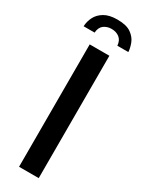

<svg xmlns="http://www.w3.org/2000/svg" viewBox="-208 -771 611 803"><g transform="rotate(30 98.0 -369.5)"><path d="M99 -739Q143 -739 165.5 -723Q188 -707 196.5 -685Q205 -663 206 -644H153Q151 -669 135.5 -681Q120 -693 98 -693Q76 -693 60.5 -681.5Q45 -670 43 -644H-10Q-9 -668 2 -689.5Q13 -711 36.5 -725Q60 -739 99 -739ZM50 0V-591H145V0Z"/></g></svg>

Font: Alumni Sans Thin SemiBold
Style: Regular
Weight: 600
Version: Version 1.018